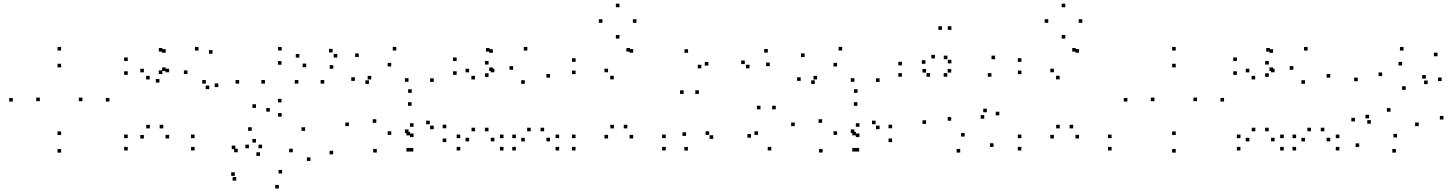

<svg xmlns="http://www.w3.org/2000/svg" viewBox="-20 -827 8100 1068"><path d="M588.8 -262.1V-282.1H568.8V-262.1ZM320 -545.8V-565.8H300V-545.8ZM51.2 -262.1V-282.1H31.2V-262.1ZM320 22V2H300V22ZM201.6 -264.2V-284.2H181.6V-264.2ZM320 -452.3V-472.3H300V-452.3ZM438.4 -264.2V-284.2H418.4V-264.2ZM320 -76V-96H300V-76Z M1062.5 10V-10H1042.5V10ZM1062.5 -58.5V-78.5H1042.5V-58.5ZM888.2 -112.8V-132.8H868.2V-112.8ZM920.8 -56.7V-76.7H900.8V-56.7ZM920.8 -424.9V-444.9H900.8V-424.9ZM901.8 -431.9V-451.9H881.8V-431.9ZM901.8 -533.5V-553.5H881.8V-533.5ZM883.5 -539.9V-559.9H863.5V-539.9ZM690.5 -487.4V-507.4H670.5V-487.4ZM690.5 -410.5V-430.5H670.5V-410.5ZM812.8 -385.1V-405.1H792.8V-385.1ZM780.4 -424.6V-444.6H760.4V-424.6ZM780.4 -56.2V-76.2H760.4V-56.2ZM813.6 -112.8V-132.8H793.6V-112.8ZM690.5 -58.5V-78.5H670.5V-58.5ZM690.5 10V-10H670.5V10ZM1194.3 -342.7V-362.7H1174.3V-342.7ZM1162.2 -528.2V-548.2H1142.2V-528.2ZM1084.3 -545.8V-565.8H1064.3V-545.8ZM883 -415.3V-435.3H863V-415.3ZM866.8 -367.8V-387.8H846.8V-367.8ZM1022.9 -415.2V-435.2H1002.9V-415.2ZM1124.8 -361.9V-381.9H1104.8V-361.9ZM1144.2 -331.2V-351.2H1124.2V-331.2Z M1833.2 31.6V11.6H1813.2V31.6ZM1677.2 -99.2V-119.2H1657.2V-99.2ZM1380.2 -99.2V-119.2H1360.2V-99.2ZM1403.8 -33.9V-53.9H1383.8V-33.9ZM1481.1 -206V-226H1461.1V-206ZM1404 -226.9V-246.9H1384V-226.9ZM1289 2.8V-17.2H1269V2.8ZM1302.5 20.1V0.1H1282.5V20.1ZM1608.5 20.1V0.1H1588.5V20.1ZM1707 68.2V48.2H1687V68.2ZM1549.3 138.2V118.2H1529.3V138.2ZM1426.2 40.2V20.2H1406.2V40.2ZM1437.8 -2.4V-22.4H1417.8V-2.4ZM1364.8 -2.4V-22.4H1344.8V-2.4ZM1286.1 151.3V131.3H1266.1V151.3ZM1293.9 177.8V157.8H1273.9V177.8ZM1531 221.5V201.5H1511V221.5ZM1783.5 -361.8V-381.8H1763.5V-361.8ZM1546.9 -545.8V-565.8H1526.9V-545.8ZM1310.3 -361.8V-381.8H1290.3V-361.8ZM1546.9 -178.2V-198.2H1526.9V-178.2ZM1453.8 -361.8V-381.8H1433.8V-361.8ZM1545.9 -466.9V-486.9H1525.9V-466.9ZM1639.7 -361.8V-381.8H1619.7V-361.8ZM1545.9 -257.2V-277.2H1525.9V-257.2ZM1856.1 -507.1V-527.1H1836.1V-507.1ZM1830.1 -535.1V-555.1H1810.1V-535.1ZM1645.3 -506.6V-526.6H1625.3V-506.6ZM1683.3 -453.3V-473.3H1663.3V-453.3ZM1834 -444.5V-464.5H1814V-444.5Z M2279.1 16V-4H2259.1V16ZM2462.5 -36.6V-56.6H2442.5V-36.6ZM2462.5 -113.5V-133.5H2442.5V-113.5ZM2370.5 -135.9V-155.9H2350.5V-135.9ZM2392.6 -108.3V-128.3H2372.6V-108.3ZM2392.6 -371.3V-391.3H2372.6V-371.3ZM2184.6 -546.1V-566.1H2164.6V-546.1ZM1975.6 -509.9V-529.9H1955.6V-509.9ZM1953.9 -377.1V-397.1H1933.9V-377.1ZM2032.4 -360.2V-380.2H2012.4V-360.2ZM2045.1 -384.9V-404.9H2025.1V-384.9ZM2156.2 -457.2V-477.2H2136.2V-457.2ZM2252.4 -372.1V-392.1H2232.4V-372.1ZM2252.4 -87V-107H2232.4V-87ZM2260.8 -73.9V-93.9H2240.8V-73.9ZM2260.8 16V-4H2240.8V16ZM2280.6 -64.5V-84.5H2260.6V-64.5ZM2280.6 -121.7V-141.7H2260.6V-121.7ZM2156.4 -76.8V-96.8H2136.4V-76.8ZM2073.2 -143.8V-163.8H2053.2V-143.8ZM2269.5 -238.5V-258.5H2249.5V-238.5ZM2270.2 -310.6V-330.6H2250.2V-310.6ZM1920.8 -125.4V-145.4H1900.8V-125.4ZM2075.9 21.5V1.5H2055.9V21.5Z M3090.3 10V-10H3070.3V10ZM3090.3 -58.5V-78.5H3070.3V-58.5ZM3006.8 -96.6V-116.6H2986.8V-96.6ZM3039.4 -40.8V-60.8H3019.4V-40.8ZM3039.4 -395.2V-415.2H3019.4V-395.2ZM2913.6 -545.8V-565.8H2893.6V-545.8ZM2697.6 -467.8V-487.8H2677.6V-467.8ZM2697.6 -399.3V-419.3H2677.6V-399.3ZM2834.1 -439.1V-459.1H2814.1V-439.1ZM2899.1 -360.8V-380.8H2879.1V-360.8ZM2899.1 -40.4V-60.4H2879.1V-40.4ZM2932.2 -96.6V-116.6H2912.2V-96.6ZM2849.6 -58.5V-78.5H2829.6V-58.5ZM2849.6 10V-10H2829.6V10ZM2780.8 10V-10H2760.8V10ZM2780.8 -58.5V-78.5H2760.8V-58.5ZM2697.3 -96.6V-116.6H2677.3V-96.6ZM2729.9 -40.8V-60.8H2709.9V-40.8ZM2729.9 -424.9V-444.9H2709.9V-424.9ZM2721.4 -431.9V-451.9H2701.4V-431.9ZM2721.4 -533.2V-553.2H2701.4V-533.2ZM2703.5 -539.9V-559.9H2683.5V-539.9ZM2520.1 -487.4V-507.4H2500.1V-487.4ZM2520.1 -410.5V-430.5H2500.1V-410.5ZM2622 -385.1V-405.1H2602V-385.1ZM2589.6 -424.6V-444.6H2569.6V-424.6ZM2589.6 -40.4V-60.4H2569.6V-40.4ZM2622.8 -96.6V-116.6H2602.8V-96.6ZM2540.1 -58.5V-78.5H2520.1V-58.5ZM2540.1 10V-10H2520.1V10Z M3683.2 10V-10H3663.2V10ZM3683.2 -58.5V-78.5H3663.2V-58.5ZM3469.7 -112.8V-132.8H3449.7V-112.8ZM3502.2 -56.7V-76.7H3482.2V-56.7ZM3502.2 -533.9V-553.9H3482.2V-533.9ZM3484.3 -539.9V-559.9H3464.3V-539.9ZM3181.8 -483V-503H3161.8V-483ZM3181.8 -414.5V-434.5H3161.8V-414.5ZM3394.3 -385.5V-405.5H3374.3V-385.5ZM3362.3 -425V-445H3342.3V-425ZM3362.3 -56.7V-76.7H3342.3V-56.7ZM3394.9 -112.8V-132.8H3374.9V-112.8ZM3181.4 -58.5V-78.5H3161.4V-58.5ZM3181.4 10V-10H3161.4V10ZM3520.3 -700.1V-720.1H3500.3V-700.1ZM3425.7 -786.6V-806.6H3405.7V-786.6ZM3331 -700.1V-720.1H3311V-700.1ZM3425.7 -612.3V-632.3H3405.7V-612.3Z M4270.5 9.9V-10.1H4250.5V9.9ZM4295.1 -218.8V-238.8H4275.1V-218.8ZM4210.3 -218.8V-238.8H4190.3V-218.8ZM4157.5 -61.2V-81.2H4137.5V-61.2ZM4196.6 -76.6V-96.6H4176.6V-76.6ZM3924.8 -76.6V-96.6H3904.8V-76.6ZM3947.2 -54.6V-74.6H3927.2V-54.6ZM4261.8 -459V-479H4241.8V-459ZM4251 -534.6V-554.6H4231V-534.6ZM3807.4 -533.2V-553.2H3787.4V-533.2ZM3782.8 -304.6V-324.6H3762.8V-304.6ZM3867.6 -304.6V-324.6H3847.6V-304.6ZM3920.4 -462.1V-482.1H3900.4V-462.1ZM3881.3 -446.8V-466.8H3861.3V-446.8ZM4149.4 -446.8V-466.8H4129.4V-446.8ZM4122.9 -470.6V-490.6H4102.9V-470.6ZM3796.1 -71.2V-91.2H3776.1V-71.2ZM3806.5 10.4V-9.6H3786.5V10.4Z M4759.1 16V-4H4739.1V16ZM4942.5 -36.6V-56.6H4922.5V-36.6ZM4942.5 -113.5V-133.5H4922.5V-113.5ZM4850.5 -135.9V-155.9H4830.5V-135.9ZM4872.6 -108.3V-128.3H4852.6V-108.3ZM4872.6 -371.3V-391.3H4852.6V-371.3ZM4664.6 -546.1V-566.1H4644.6V-546.1ZM4455.6 -509.9V-529.9H4435.6V-509.9ZM4433.9 -377.1V-397.1H4413.9V-377.1ZM4512.4 -360.2V-380.2H4492.4V-360.2ZM4525.1 -384.9V-404.9H4505.1V-384.9ZM4636.2 -457.2V-477.2H4616.2V-457.2ZM4732.4 -372.1V-392.1H4712.4V-372.1ZM4732.4 -87V-107H4712.4V-87ZM4740.8 -73.9V-93.9H4720.8V-73.9ZM4740.8 16V-4H4720.8V16ZM4760.6 -64.5V-84.5H4740.6V-64.5ZM4760.6 -121.7V-141.7H4740.6V-121.7ZM4636.4 -76.8V-96.8H4616.4V-76.8ZM4553.2 -143.8V-163.8H4533.2V-143.8ZM4749.5 -238.5V-258.5H4729.5V-238.5ZM4750.2 -310.6V-330.6H4730.2V-310.6ZM4400.8 -125.4V-145.4H4380.8V-125.4ZM4555.9 21.5V1.5H4535.9V21.5Z M5506.6 -10.1V-30.1H5486.6V-10.1ZM5538.7 -185.5V-205.5H5518.7V-185.5ZM5469.3 -202.5V-222.5H5449.3V-202.5ZM5455 -166.7V-186.7H5435V-166.7ZM5346 -67.3V-87.3H5326V-67.3ZM5271.2 -155.6V-175.6H5251.2V-155.6ZM5271.2 -423.2V-443.2H5251.2V-423.2ZM5249.3 -400.2V-420.2H5229.3V-400.2ZM5494.8 -400.2V-420.2H5474.8V-400.2ZM5515.2 -497.5V-517.5H5495.2V-497.5ZM5249.8 -497.5V-517.5H5229.8V-497.5ZM5272.2 -474.4V-494.4H5252.2V-474.4ZM5272.2 -660.9V-680.9H5252.2V-660.9ZM5219.7 -660.9V-680.9H5199.7V-660.9ZM5127.7 -472.2V-492.2H5107.7V-472.2ZM5180.6 -501.9V-521.9H5160.6V-501.9ZM4996.9 -463.2V-483.2H4976.9V-463.2ZM4996.9 -400.2V-420.2H4976.9V-400.2ZM5153.8 -400.2V-420.2H5133.8V-400.2ZM5131.3 -423.2V-443.2H5111.3V-423.2ZM5131.3 -137.9V-157.9H5111.3V-137.9ZM5321.2 21.6V1.6H5301.2V21.6Z M6163.2 10V-10H6143.2V10ZM6163.2 -58.5V-78.5H6143.2V-58.5ZM5949.7 -112.8V-132.8H5929.7V-112.8ZM5982.2 -56.7V-76.7H5962.2V-56.7ZM5982.2 -533.9V-553.9H5962.2V-533.9ZM5964.3 -539.9V-559.9H5944.3V-539.9ZM5661.8 -483V-503H5641.8V-483ZM5661.8 -414.5V-434.5H5641.8V-414.5ZM5874.3 -385.5V-405.5H5854.3V-385.5ZM5842.3 -425V-445H5822.3V-425ZM5842.3 -56.7V-76.7H5822.3V-56.7ZM5874.9 -112.8V-132.8H5854.9V-112.8ZM5661.4 -58.5V-78.5H5641.4V-58.5ZM5661.4 10V-10H5641.4V10ZM6000.3 -700.1V-720.1H5980.3V-700.1ZM5905.7 -786.6V-806.6H5885.7V-786.6ZM5811 -700.1V-720.1H5791V-700.1ZM5905.7 -612.3V-632.3H5885.7V-612.3Z M6788.8 -262.1V-282.1H6768.8V-262.1ZM6520 -545.8V-565.8H6500V-545.8ZM6251.2 -262.1V-282.1H6231.2V-262.1ZM6520 22V2H6500V22ZM6401.6 -264.2V-284.2H6381.6V-264.2ZM6520 -452.3V-472.3H6500V-452.3ZM6638.4 -264.2V-284.2H6618.4V-264.2ZM6520 -76V-96H6500V-76Z M7430.3 10V-10H7410.3V10ZM7430.3 -58.5V-78.5H7410.3V-58.5ZM7346.8 -96.6V-116.6H7326.8V-96.6ZM7379.4 -40.8V-60.8H7359.4V-40.8ZM7379.4 -395.2V-415.2H7359.4V-395.2ZM7253.6 -545.8V-565.8H7233.6V-545.8ZM7037.6 -467.8V-487.8H7017.6V-467.8ZM7037.6 -399.3V-419.3H7017.6V-399.3ZM7174.1 -439.1V-459.1H7154.1V-439.1ZM7239.1 -360.8V-380.8H7219.1V-360.8ZM7239.1 -40.4V-60.4H7219.1V-40.4ZM7272.2 -96.6V-116.6H7252.2V-96.6ZM7189.6 -58.5V-78.5H7169.6V-58.5ZM7189.6 10V-10H7169.6V10ZM7120.8 10V-10H7100.8V10ZM7120.8 -58.5V-78.5H7100.8V-58.5ZM7037.3 -96.6V-116.6H7017.3V-96.6ZM7069.9 -40.8V-60.8H7049.9V-40.8ZM7069.9 -424.9V-444.9H7049.9V-424.9ZM7061.4 -431.9V-451.9H7041.4V-431.9ZM7061.4 -533.2V-553.2H7041.4V-533.2ZM7043.5 -539.9V-559.9H7023.5V-539.9ZM6860.1 -487.4V-507.4H6840.1V-487.4ZM6860.1 -410.5V-430.5H6840.1V-410.5ZM6962 -385.1V-405.1H6942V-385.1ZM6929.6 -424.6V-444.6H6909.6V-424.6ZM6929.6 -40.4V-60.4H6909.6V-40.4ZM6962.8 -96.6V-116.6H6942.8V-96.6ZM6880.1 -58.5V-78.5H6860.1V-58.5ZM6880.1 10V-10H6860.1V10Z M8009.1 -162.1V-182.1H7989.1V-162.1ZM7799.2 -327.3V-347.3H7779.2V-327.3ZM7668.3 -404V-424H7648.3V-404ZM7779.1 -462.7V-482.7H7759.1V-462.7ZM7911 -389.5V-409.5H7891V-389.5ZM7921.5 -359V-379H7901.5V-359ZM7999.2 -375.9V-395.9H7979.2V-375.9ZM7976.1 -514.1V-534.1H7956.1V-514.1ZM7787.2 -545.8V-565.8H7767.2V-545.8ZM7532.3 -375.2V-395.2H7512.3V-375.2ZM7714.7 -205.5V-225.5H7694.7V-205.5ZM7871.6 -125.5V-145.5H7851.6V-125.5ZM7750.9 -62.4V-82.4H7730.9V-62.4ZM7605.4 -138.8V-158.8H7585.4V-138.8ZM7595.4 -168.5V-188.5H7575.4V-168.5ZM7516.9 -151.6V-171.6H7496.9V-151.6ZM7540.5 -9.5V-29.5H7520.5V-9.5ZM7744.8 21.9V1.9H7724.8V21.9Z"/></svg>

Font: Monaspace Xenon Dots Var
Style: Regular
Weight: 400
Designer: Riley Cran and the Lettermatic Team
Version: Version 1.100 (Monaspace Xenon Dots)